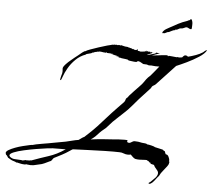

<svg xmlns="http://www.w3.org/2000/svg" viewBox="-99 -820 1130 1014"><g transform="rotate(5 465.5 -313.0)"><path d="M724 126 735 118Q742 110 751.5 101.5Q761 93 765 86Q770 78 770 70Q770 61 763 53.5Q756 46 751 39Q749 37 748 34Q747 31 745 28L725 23L728 19H727Q721 19 716.5 13Q712 7 707 10Q707 7 709 6Q697 5 686.5 6Q676 7 665 7Q660 7 654.5 6.5Q649 6 644 5Q637 3 629.5 -4.5Q622 -12 618 -16Q614 -15 610.5 -14.5Q607 -14 604 -14Q591 -14 580.5 -18.5Q570 -23 558 -23Q528 -24 481.5 -23Q435 -22 389 -20Q343 -18 312 -17Q308 -16 304 -13Q300 -10 295 -7Q276 6 256 16.5Q236 27 216 37Q212 39 207 47.5Q202 56 197 56Q176 66 167.5 70Q159 74 154.5 75Q150 76 141.5 78Q133 80 111 85Q107 86 103 85.5Q99 85 96 86L76 84L73 83Q69 85 64 85Q55 85 44.5 83Q34 81 31 80L23 78V79Q19 79 13 75Q6 73 -1 70.5Q-8 68 -14 64L-26 57Q-27 55 -29.5 51.5Q-32 48 -35 44Q-40 42 -40 35L-41 34Q-41 25 -27.5 17Q-14 9 6 1.5Q26 -6 46.5 -11Q67 -16 81 -19Q95 -22 96 -21Q101 -23 115.5 -26Q130 -29 148 -32Q166 -35 180.5 -37.5Q195 -40 199 -41L270 -54L320 -66L337 -69Q345 -75 353 -80.5Q361 -86 365 -87Q404 -122 428.5 -148.5Q453 -175 475 -200Q497 -225 526 -255L559 -289Q564 -295 565.5 -302.5Q567 -310 574 -314Q576 -316 579 -320.5Q582 -325 583 -326Q592 -336 607 -352Q622 -368 632 -378Q645 -391 651.5 -400.5Q658 -410 665 -419.5Q672 -429 685 -440Q688 -443 701.5 -459.5Q715 -476 728 -492H718Q713 -492 707 -492Q701 -492 696 -493Q695 -493 692.5 -493Q690 -493 690 -494Q676 -493 672 -493.5Q668 -494 667 -495Q666 -496 661.5 -497Q657 -498 642 -498L628 -506H627Q626 -508 621 -509Q616 -510 613 -511L606 -506Q605 -505 592.5 -506Q580 -507 569 -509Q558 -511 559 -514Q557 -515 546.5 -516Q536 -517 526 -518.5Q516 -520 517 -522H516Q514 -520 514 -520Q510 -520 508.5 -524Q507 -528 504 -529L503 -528Q504 -527 503 -524L498 -527L499 -529H500L497 -531L495 -528L493 -531Q485 -531 482 -534Q481 -533 480.5 -533Q480 -533 480 -533H479Q477 -533 476 -535.5Q475 -538 473 -539Q471 -535 468 -535L470 -540H469L467 -537L464 -540L462 -538H459L461 -542L460 -541Q458 -539 454 -539Q448 -539 445 -540L446 -543Q444 -542 443 -542V-543L441 -540Q437 -541 431 -541H429Q426 -541 422.5 -542Q419 -543 416 -543Q413 -543 410.5 -543.5Q408 -544 406 -544Q404 -542 402 -542Q401 -542 399.5 -542.5Q398 -543 397 -543L395 -541H394Q393 -541 385.5 -539.5Q378 -538 377 -536Q376 -536 374 -535.5Q372 -535 370 -535Q365 -530 351 -527.5Q337 -525 335 -521Q306 -511 283 -488.5Q260 -466 245.5 -440.5Q231 -415 225 -397Q218 -375 214 -375Q212 -375 212 -379Q212 -382 213.5 -387Q215 -392 216 -398Q219 -406 220 -412Q221 -418 221 -422Q221 -427 220.5 -430.5Q220 -434 220 -437Q220 -441 222.5 -446Q225 -451 234 -461Q240 -468 246.5 -473.5Q253 -479 260 -485L278 -500Q283 -503 294 -512.5Q305 -522 316.5 -531Q328 -540 333 -539L334 -540Q337 -543 356 -550Q375 -557 399.5 -565Q424 -573 443.5 -578.5Q463 -584 466 -584Q469 -587 475 -585Q479 -587 480 -587Q485 -587 487 -586Q490 -588 493 -587Q496 -586 498 -585Q499 -587 501 -587Q502 -587 503 -586.5Q504 -586 505 -586Q506 -587 508 -587Q510 -587 512 -586Q514 -585 516 -585L517 -587Q525 -585 533 -583Q541 -581 548 -581Q550 -581 553 -580.5Q556 -580 555 -578L557 -579Q559 -578 562.5 -577.5Q566 -577 566 -576H568Q572 -576 574.5 -574Q577 -572 581 -571V-572L583 -573Q586 -568 598 -568Q601 -568 603 -572H607V-565L615 -564L616 -565Q616 -562 623 -562Q629 -562 636.5 -563.5Q644 -565 647 -565L651 -569H654L653 -565L660 -568Q661 -565 664 -565.5Q667 -566 670 -566H673V-562H675L677 -566Q679 -565 681 -563.5Q683 -562 685 -561Q685 -564 687 -562Q688 -563 689 -563Q692 -563 683.5 -559.5Q675 -556 666 -552Q657 -548 659 -548L660 -547L701 -559L705 -564Q710 -563 715 -562.5Q720 -562 725 -562L683 -547H684Q688 -547 691 -548Q697 -548 711.5 -550Q726 -552 740.5 -553.5Q755 -555 760 -555Q768 -555 767.5 -552.5Q767 -550 770 -550V-551Q774 -553 772 -553Q770 -553 772 -553Q772 -553 772 -553Q772 -553 772 -553Q776 -553 791 -551.5Q806 -550 815 -549Q818 -551 821.5 -550Q825 -549 827 -549Q831 -549 835.5 -549.5Q840 -550 844 -551L848 -556Q854 -563 861 -563Q868 -563 874 -557Q894 -562 915 -569.5Q936 -577 951 -587Q956 -591 961 -595.5Q966 -600 972 -600Q962 -581 932.5 -562Q903 -543 870.5 -527.5Q838 -512 816 -503L717 -397Q713 -393 707 -390Q701 -387 698 -383L693 -374L635 -311Q621 -295 602 -272.5Q583 -250 566 -235Q541 -211 527.5 -199Q514 -187 507 -179.5Q500 -172 494 -165Q488 -158 476 -145Q461 -133 454.5 -127Q448 -121 443.5 -116.5Q439 -112 430 -102Q424 -95 414.5 -87.5Q405 -80 400 -77Q429 -81 466 -84Q503 -87 524 -88Q529 -89 547 -90Q565 -91 579 -91Q593 -91 595 -89Q593 -85 593 -83Q593 -79 597.5 -78Q602 -77 602 -77Q609 -76 617 -82Q625 -88 632 -88Q652 -88 672 -83Q680 -82 688 -81.5Q696 -81 700 -77Q707 -77 723 -73Q739 -69 742 -66L782 -57Q786 -56 788 -53Q790 -50 795 -50L801 -35L803 -33Q812 -34 818 -21Q824 -8 823 -3L822 4L824 3Q825 4 825 4.5Q825 5 825 5Q825 7 824 9.5Q823 12 823 14Q823 19 815 29.5Q807 40 798 51Q789 62 785 68L776 84Q769 91 758 106Q747 121 738 126Q729 133 724 126ZM52 65 70 61 72 63Q74 62 77.5 62Q81 62 85 62Q94 62 94 60Q97 60 97 61Q143 44 186.5 30Q230 16 271 -12L274 -14Q273 -13 250.5 -13.5Q228 -14 205 -13Q199 -13 174.5 -10Q150 -7 117.5 -1.5Q85 4 53.5 11Q22 18 1 26.5Q-20 35 -20 44Q-20 48 -14 53Q-3 61 9.5 61.5Q22 62 36 63Q41 63 44.5 63.5Q48 64 52 65ZM729 -669Q729 -669 728.5 -670Q728 -671 728 -672Q728 -676 734 -682Q739 -688 747 -692.5Q755 -697 762 -701Q785 -714 807 -725.5Q829 -737 854 -745Q857 -747 860.5 -748.5Q864 -750 868 -751Q868 -754 872 -756Q877 -756 878.5 -750Q880 -744 881 -742Q882 -738 882 -734Q882 -730 882 -726Q882 -719 881.5 -714.5Q881 -710 881 -710Q882 -710 880.5 -706Q879 -702 876 -703Q869 -704 863 -708Q857 -712 850 -711Q846 -710 843 -708Q840 -706 836 -705Q832 -703 826.5 -703Q821 -703 816 -701Q811 -699 807 -696Q803 -693 796 -694Q794 -694 794 -690Q790 -692 779 -686.5Q768 -681 764 -679Q764 -678 762 -678H761Q756 -678 751 -675Q746 -672 741 -670Q739 -669 736.5 -669.5Q734 -670 732 -670Q732 -669 729 -669Z"/></g></svg>

Font: Cherish
Style: Regular
Weight: 400
Designer: Robert E. Leuschke
Foundry: Robert E. Leuschke
Version: Version 1.005